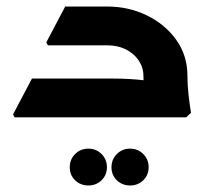

<svg xmlns="http://www.w3.org/2000/svg" viewBox="-20 -360 656 589"><path d="M420 -127Q420 -153 405.5 -174.5Q391 -196 366 -208.5Q341 -221 309 -221H166V-232L180 -340H309Q374 -340 430 -313Q486 -286 520.5 -238Q555 -190 555 -127ZM25 0 20 -9 78 -119H247V0ZM78 0V-119H329Q354 -119 378.5 -117.5Q403 -116 419 -114Q435 -112 435 -112V0ZM127 -221 122 -230 180 -340H299V-221ZM432 0Q427 -34 423.5 -67.5Q420 -101 420 -127H555Q555 -99 558.5 -68Q562 -37 566 -14L551 0ZM251 209Q227 209 210.5 193Q194 177 194 153Q194 129 210.5 112.5Q227 96 251 96Q275 96 291.5 112.5Q308 129 308 153Q308 177 291.5 193Q275 209 251 209ZM379 209Q355 209 338.5 193Q322 177 322 153Q322 129 338.5 112.5Q355 96 379 96Q403 96 419.5 112.5Q436 129 436 153Q436 177 419.5 193Q403 209 379 209Z"/></svg>

Font: Fustat ExtraBold
Style: Regular
Weight: 800
Designer: Mohamed Gaber, Khaled Hosny, Laura Garcia Mut
Foundry: Kief Type Foundry, Alif Type Foundry, Hard Type Foundry
Version: Version 1.007